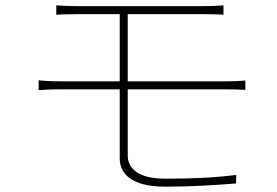

<svg xmlns="http://www.w3.org/2000/svg" viewBox="-20 -705 1040 720"><path d="M831 -370C853 -370 881 -369 900 -368V-403C881 -401 852 -400 831 -400H459V-652H743C777 -652 796 -651 818 -650V-685C797 -683 775 -682 743 -682H274C242 -682 215 -683 191 -685V-650C215 -651 242 -652 274 -652H429V-400H204C181 -400 151 -401 125 -404V-367C150 -369 181 -370 204 -370H429V-111C429 -49 480 -5 599 -5C696 -5 775 -10 865 -17L866 -49C775 -38 699 -35 599 -35C495 -35 459 -76 459 -122V-370Z"/></svg>

Font: Genne Gothic ExtraLight
Style: Regular
Weight: 250
Designer: Ryoko NISHIZUKA (kana & ideographs); Paul D. Hunt (Latin, Greek & Cyrillic); Wenlong ZHANG (bopomofo); Sandoll Communica
Foundry: Adobe Systems Incorporated
Version: Version 1.004;PS 1.004;hotconv 16.6.51;makeotf.lib2.5.65220